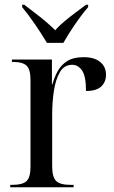

<svg xmlns="http://www.w3.org/2000/svg" viewBox="-20 -786 479 806"><path d="M23 0V-10H32Q75 -10 91.5 -26Q108 -42 108 -85V-451Q108 -494 92 -510Q76 -526 33 -526H30V-536H198V-432H200Q208 -461 222 -487Q236 -513 262 -529.5Q288 -546 331 -546Q376 -546 400.5 -526Q425 -506 425 -472Q425 -442 405 -423Q385 -404 341 -404Q341 -466 324.5 -490Q308 -514 283 -514Q249 -514 231 -482.5Q213 -451 206 -403Q199 -355 199 -304V-88Q199 -43 215.5 -26.5Q232 -10 276 -10H289V0ZM177 -606Q157 -640 128 -682.5Q99 -725 73 -756V-766H82Q100 -752 124.5 -733.5Q149 -715 172 -695.5Q195 -676 212 -659Q227 -677 250 -696Q273 -715 297.5 -733.5Q322 -752 341 -766H350V-756Q323 -725 294 -682.5Q265 -640 246 -606Z"/></svg>

Font: Noto Serif Display SemiCondensed
Style: Regular
Weight: 400
Width: 4
Designer: Monotype Design Team
Foundry: Monotype Imaging Inc.
Version: Version 2.009